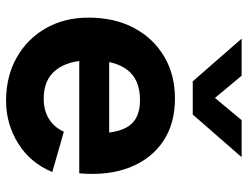

<svg xmlns="http://www.w3.org/2000/svg" viewBox="-114 -706 835 648"><g transform="rotate(90 304.0 -382.5)"><path d="M111 -780H236L311 -690L386 -780H511L367 -615H255ZM321 15Q238 15 174.8 -20.8Q111.5 -56.5 75.8 -119.2Q40 -182 40 -263Q40 -351.5 75 -417Q110 -482.5 171.5 -518.8Q233 -555 313 -555Q398 -555 457.5 -515Q517 -475 545.5 -402.5Q574 -330 565.5 -232H431V-282Q431 -364.5 404.8 -400.8Q378.5 -437 319 -437Q249.5 -437 216.8 -394.8Q184 -352.5 184 -270Q184 -194.5 216.8 -153.2Q249.5 -112 313 -112Q353 -112 381.5 -129.5Q410 -147 425 -180L561 -141Q530.5 -67 464.8 -26Q399 15 321 15ZM142 -232V-333H500V-232Z"/></g></svg>

Font: Manrope ExtraLight ExtraBold
Style: Regular
Weight: 800
Version: Version 4.504